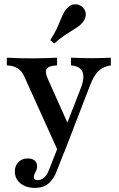

<svg xmlns="http://www.w3.org/2000/svg" viewBox="-20 -688 560 905"><path d="M255.6 29 95.2 -325.8Q83.1 -353.2 63.7 -365.7Q44.4 -378.2 12.1 -379.8V-416.1Q41.9 -414.5 70.2 -413.7Q98.4 -412.9 134.7 -412.9Q171.8 -412.9 198.8 -414.1Q225.8 -415.3 249.2 -416.1V-379.8Q209.7 -378.2 200 -363.7Q190.3 -349.2 206.5 -313.7L305.6 -91.9L287.9 -85.5L359.7 -269.4Q373.4 -304 373 -327.8Q372.6 -351.6 358.1 -364.5Q343.5 -377.4 314.5 -379.8V-416.1Q334.7 -415.3 351.2 -414.9Q367.7 -414.5 383.1 -414.1Q398.4 -413.7 414.5 -413.7Q436.3 -413.7 460.5 -414.5Q484.7 -415.3 502.4 -416.1V-379.8Q467.7 -375 445.6 -354.4Q423.4 -333.9 405.6 -288.7L283.1 29ZM144.4 197.6Q102.4 197.6 76.2 176.2Q50 154.8 50 120.2Q50 92.7 66.9 75.8Q83.9 58.9 111.3 58.9Q131.5 58.9 143.1 68.5Q154.8 78.2 154.8 95.2Q154.8 106.5 151.2 114.9Q147.6 123.4 143.5 131Q139.5 138.7 139.5 146.8Q139.5 161.3 156.5 161.3Q174.2 161.3 187.9 149.2Q201.6 137.1 210.5 113.7L262.9 -19.4L295.2 -4L247.6 117.7Q237.1 145.2 222.6 162.9Q208.1 180.6 189.1 189.1Q170.2 197.6 144.4 197.6ZM235.5 -483.1 216.9 -498.4Q241.1 -537.1 252.8 -564.5Q264.5 -591.9 272.6 -611.3Q280.6 -630.6 292.7 -645.2Q309.7 -666.1 330.6 -667.7Q351.6 -669.4 367.7 -655.6Q383.1 -642.7 384.3 -622.2Q385.5 -601.6 369.4 -582.3Q359.7 -570.2 347.2 -561.7Q334.7 -553.2 318.5 -543.5Q302.4 -533.9 281.9 -519.8Q261.3 -505.6 235.5 -483.1Z"/></svg>

Font: Playfair 9pt SemiBold
Style: Regular
Weight: 600
Designer: Claus Eggers Sørensen
Foundry: Claus Eggers Sørensen
Version: Version 2.001;gftools[0.9.30]